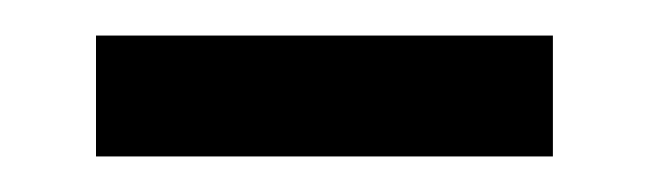

<svg xmlns="http://www.w3.org/2000/svg" viewBox="-20 -320 365 108"><path d="M34 -232V-300H291V-232Z"/></svg>

Font: Bricolage Grotesque 96pt ExtraBold Light
Style: Regular
Weight: 300
Version: Version 1.001;gftools[0.9.33.dev8+g029e19f]